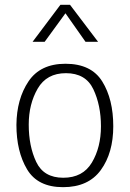

<svg xmlns="http://www.w3.org/2000/svg" viewBox="-20 -762 537 795"><path d="M165 -589H115L230 -742H270L386 -589H334L251 -707ZM241 13Q136 13 92 -61Q48 -135 48 -245Q49 -352 98 -425Q147 -498 251 -498Q358 -498 403.5 -424.5Q449 -351 449 -239Q449 -129 397.5 -58Q346 13 241 13ZM398 -239Q398 -326 366.5 -392.5Q335 -459 253 -459Q173 -459 136 -395Q99 -331 99 -246Q99 -157 130 -91.5Q161 -26 242 -26Q323 -26 360.5 -89Q398 -152 398 -239Z"/></svg>

Font: Palanquin Thin
Style: Regular
Weight: 250
Designer: Pria Ravichandran
Version: Version 1.001